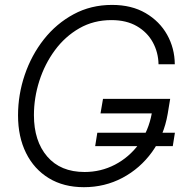

<svg xmlns="http://www.w3.org/2000/svg" viewBox="-20 -759 752 790"><path d="M325.2 11.2Q241.7 11.2 180.9 -25.9Q120.1 -63 87.2 -129.4Q54.2 -195.8 54.2 -284.2Q54.2 -369.6 81.8 -450.9Q109.4 -532.2 160.6 -597.2Q211.9 -662.1 283 -700.4Q354 -738.8 440.9 -738.8Q521.5 -738.8 579.1 -705.1Q636.7 -671.4 667.7 -616Q698.7 -560.5 699.2 -494.6H632.3Q631.3 -543.9 608.6 -585.2Q585.9 -626.5 543 -651.4Q500 -676.3 438.5 -676.3Q365.2 -676.3 306.4 -642.6Q247.6 -608.9 205.8 -552.2Q164.1 -495.6 141.8 -426Q119.6 -356.4 119.6 -285.2Q119.6 -178.7 174.3 -115Q229 -51.3 328.1 -51.3Q395 -51.3 453.1 -81.5Q511.2 -111.8 551.3 -166Q591.3 -220.2 604.5 -292.5H393.6L403.8 -352.1H680.2L669.9 -290Q654.8 -201.7 605.7 -133.8Q556.6 -65.9 483.9 -27.3Q411.1 11.2 325.2 11.2ZM371.6 -157.7 380.4 -212.9H699.7L690.9 -157.7Z"/></svg>

Font: Inter Display Light
Style: Italic
Weight: 300
Italic angle: -9.39999°
Designer: Rasmus Andersson
Foundry: rsms
Version: Version 4.000;git-a52131595